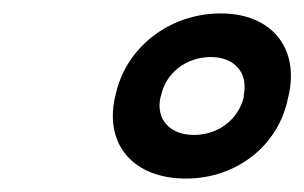

<svg xmlns="http://www.w3.org/2000/svg" viewBox="-20 -700 453 286"><path d="M152 -558 151 -554C136 -483 180 -434 257 -434C332 -434 395 -483 409 -554L410 -558C426 -629 384 -680 309 -680C232 -680 167 -629 152 -558ZM219 -555 220 -558C227 -591 257 -615 294 -615C330 -615 350 -591 343 -558V-555C335 -522 305 -499 269 -499C233 -499 212 -522 219 -555Z"/></svg>

Font: LT Wave Text Medium Italic
Style: Regular
Weight: 500
Designer: Daniel Lyons
Version: Version 2.5 (Glyphs App)